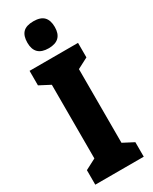

<svg xmlns="http://www.w3.org/2000/svg" viewBox="-238 -990 830 1043"><g transform="rotate(-30 177.0 -468.5)"><path d="M329 0H25V-91L92 -126V-588L25 -623V-714H329V-623L262 -588V-126L329 -91ZM177 -937Q222 -937 242.5 -915.5Q263 -894 263 -852Q263 -768 177 -768Q91 -768 91 -852Q91 -895 111.5 -916Q132 -937 177 -937Z"/></g></svg>

Font: Noto Sans Gurmukhi ExtraCondensed Black
Style: Regular
Weight: 900
Width: 2
Designer: Jelle Bosma - Monotype Design Team
Foundry: Monotype Imaging Inc.
Version: Version 2.004; ttfautohint (v1.8.4.7-5d5b)